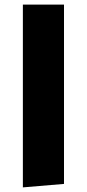

<svg xmlns="http://www.w3.org/2000/svg" viewBox="-20 -590 376 831"><path d="M79 221V-570H257V206Z"/></svg>

Font: FiraGO ExtraBold
Style: Regular
Weight: 800
Designer: bBox Type
Foundry: bBox Type GmbH
Version: Version 1.001;PS 001.001;hotconv 1.0.88;makeotf.lib2.5.64775